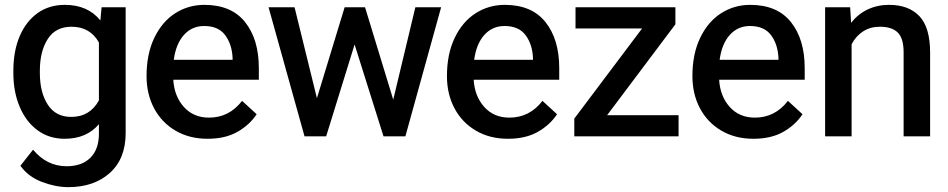

<svg xmlns="http://www.w3.org/2000/svg" viewBox="-20 -561 3902 790"><path d="M247 -541Q341 -541 393 -477L398 -531H497V-13Q497 92 432 150.5Q367 209 261 209Q209 209 152.5 187.5Q96 166 64 121L116 55Q173 123 254 123Q317 123 352 88Q387 53 387 -11V-50Q336 10 246 10Q182 10 134.5 -25Q87 -60 61 -121.5Q35 -183 35 -260V-270Q35 -351 61 -412Q87 -473 134.5 -507Q182 -541 247 -541ZM273 -80Q350 -80 387 -148V-386Q351 -451 274 -451Q209 -451 176.5 -400.5Q144 -350 144 -270V-260Q144 -181 176.5 -130.5Q209 -80 273 -80Z M583 -248Q583 -339 615 -405.5Q647 -472 701 -506.5Q755 -541 821 -541Q932 -541 988.5 -470Q1045 -399 1045 -281V-233H693Q697 -165 736.5 -121Q776 -77 840 -77Q923 -77 976 -146L1036 -91Q1007 -47 957 -18.5Q907 10 834 10Q759 10 702 -23.5Q645 -57 614 -115.5Q583 -174 583 -248ZM695 -315H937V-324Q934 -380 906 -417Q878 -454 820 -454Q770 -454 737 -417.5Q704 -381 695 -315Z M1598 -151 1689 -531H1795L1648 0H1558L1439 -378L1322 0H1233L1085 -531H1192L1284 -157L1398 -531H1482Z M1819 -248Q1819 -339 1851 -405.5Q1883 -472 1937 -506.5Q1991 -541 2057 -541Q2168 -541 2224.5 -470Q2281 -399 2281 -281V-233H1929Q1933 -165 1972.5 -121Q2012 -77 2076 -77Q2159 -77 2212 -146L2272 -91Q2243 -47 2193 -18.5Q2143 10 2070 10Q1995 10 1938 -23.5Q1881 -57 1850 -115.5Q1819 -174 1819 -248ZM1931 -315H2173V-324Q2170 -380 2142 -417Q2114 -454 2056 -454Q2006 -454 1973 -417.5Q1940 -381 1931 -315Z M2343 -73 2622 -444H2348V-531H2759V-461L2478 -87H2772V0H2343Z M2829 -248Q2829 -339 2861 -405.5Q2893 -472 2947 -506.5Q3001 -541 3067 -541Q3178 -541 3234.5 -470Q3291 -399 3291 -281V-233H2939Q2943 -165 2982.5 -121Q3022 -77 3086 -77Q3169 -77 3222 -146L3282 -91Q3253 -47 3203 -18.5Q3153 10 3080 10Q3005 10 2948 -23.5Q2891 -57 2860 -115.5Q2829 -174 2829 -248ZM2941 -315H3183V-324Q3180 -380 3152 -417Q3124 -454 3066 -454Q3016 -454 2983 -417.5Q2950 -381 2941 -315Z M3375 -531H3478L3482 -467Q3510 -503 3550 -522Q3590 -541 3638 -541Q3719 -541 3763 -494.5Q3807 -448 3807 -345V0H3698V-346Q3698 -403 3674 -427Q3650 -451 3600 -451Q3561 -451 3531.5 -432Q3502 -413 3484 -379V0H3375Z"/></svg>

Font: Freesentation 6 SemiBold
Style: Regular
Weight: 600
Designer: glyphs from Roboto by Christian Robertson / Hangul glyphs from Noto Sans CJK(Source Han Sans) by Jang Soo-young and Kang
Foundry: PT&
Version: Version 2.001